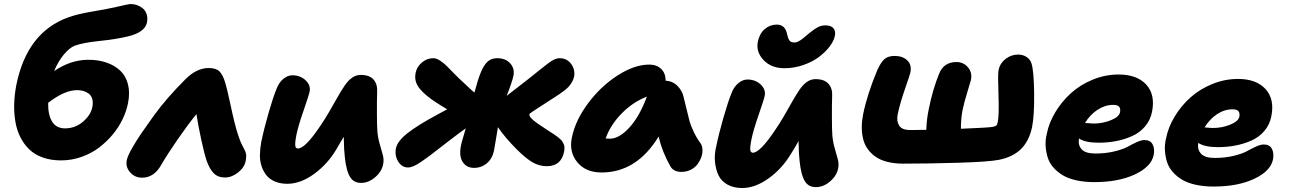

<svg xmlns="http://www.w3.org/2000/svg" viewBox="-20 -859 6417 954"><path d="M283.2 -62Q232.9 -62 192.6 -76.4Q152.3 -90.8 125.5 -116.7Q98.6 -142.6 81.1 -177.5Q63.5 -212.4 56.4 -254.6Q49.3 -296.9 50.5 -342.3Q51.8 -387.7 61 -436Q113.8 -699.2 319.8 -772.9Q347.7 -782.7 377.2 -789.6Q406.7 -796.4 448.7 -803.5Q490.7 -810.5 502.9 -813Q528.8 -817.9 558.8 -824.7Q588.9 -831.5 605.7 -835.2Q622.6 -838.9 630.9 -838.9Q646 -838.9 661.1 -833.5Q676.3 -828.1 689.5 -817.4Q702.6 -806.6 708.7 -788.1Q714.8 -769.5 710 -746.1Q699.7 -698.7 616.2 -678.2Q557.6 -664.1 474.9 -655.5Q392.1 -647 351.1 -631.8Q325.2 -621.6 296.9 -587.6Q268.6 -553.7 249 -505.9Q331.5 -562 418.9 -562Q468.3 -562 508.5 -548.3Q548.8 -534.7 576.9 -508.5Q605 -482.4 615.7 -440.9Q626.5 -399.4 616.2 -347.2Q608.4 -307.1 589.1 -266.6Q569.8 -226.1 539.1 -189.5Q508.3 -152.8 470.2 -124.3Q432.1 -95.7 383.5 -78.9Q335 -62 283.2 -62ZM362.8 -411.1Q300.8 -411.1 219.2 -348.1Q218.3 -288.1 239 -254.6Q259.8 -221.2 303.2 -221.2Q353.5 -221.2 392.3 -254.2Q431.2 -287.1 439 -328.1Q443.4 -351.1 438.2 -367.9Q433.1 -384.8 420.9 -393.8Q408.7 -402.8 394.3 -407Q379.9 -411.1 362.8 -411.1Z M686 23.9Q649.9 23.9 626.5 -2.9Q603 -29.8 609.9 -63Q614.3 -84.5 636.2 -122.8Q658.2 -161.1 680.2 -193.4Q702.1 -225.6 736.8 -273.9Q743.7 -283.2 747.1 -288.1Q806.2 -370.1 901.9 -465.8Q957 -521 1017.1 -521Q1053.2 -521 1070.3 -504.4Q1087.4 -487.8 1100.1 -444.8Q1108.4 -417 1123 -348.9Q1137.7 -280.8 1145 -252Q1154.8 -212.4 1164.3 -184.8Q1173.8 -157.2 1177.7 -148.9Q1181.6 -140.6 1190.9 -123Q1200.2 -106.9 1202.4 -94.7Q1204.6 -82.5 1201.2 -61Q1194.8 -27.3 1163.3 -2.2Q1131.8 22.9 1098.1 22.9Q1062.5 22.9 1041.7 1.5Q1021 -20 1006.8 -60.1Q995.1 -95.2 980 -164.8Q964.8 -234.4 956.1 -292Q914.1 -240.7 863.3 -167.2Q812.5 -93.8 781.2 -40Q745.6 23.9 686 23.9Z M1407.7 54.2Q1373 54.2 1346.4 43Q1319.8 31.7 1304.2 12.5Q1288.6 -6.8 1279.8 -33Q1271 -59.1 1271.5 -89.4Q1272 -119.6 1277.8 -151.9Q1291 -216.3 1313.7 -295.2Q1336.4 -374 1353 -415Q1365.2 -448.2 1387.2 -466.6Q1409.2 -484.9 1432.6 -484.9Q1472.2 -484.9 1498.3 -460.2Q1524.4 -435.5 1518.6 -404.8Q1515.1 -386.7 1488.3 -309.3Q1461.4 -231.9 1452.6 -188Q1443.4 -140.1 1448.7 -128.4Q1452.6 -121.6 1460 -121.1Q1496.6 -121.1 1571.8 -233.9Q1593.3 -264.6 1616.9 -305.7Q1640.6 -346.7 1656.7 -375.5Q1672.9 -404.3 1691.2 -431.6Q1709.5 -459 1729.5 -472.9Q1749.5 -486.8 1772 -486.8Q1816.4 -486.8 1836.4 -463.4Q1856.4 -439.9 1854 -401.9Q1852.5 -364.3 1852.8 -298.6Q1853 -232.9 1855 -207Q1857.9 -172.9 1867.4 -141.1Q1877 -109.4 1882.6 -87.2Q1888.2 -64.9 1883.8 -43Q1876.5 -6.3 1844 21.7Q1811.5 49.8 1773.9 49.8Q1751.5 49.8 1736.1 38.8Q1720.7 27.8 1711.4 4.6Q1702.1 -18.6 1697.5 -47.4Q1692.9 -76.2 1689.9 -119.1Q1688 -159.2 1688 -179.2Q1673.8 -156.7 1651.9 -118.2Q1607.9 -43.5 1540.5 5.4Q1473.1 54.2 1407.7 54.2Z M2007.3 -26.9Q1976.6 -26.9 1958.5 -56.4Q1940.4 -85.9 1947.3 -122.1Q1955.1 -158.7 2006.3 -198.5Q2057.6 -238.3 2152.3 -289.1Q2161.1 -293.9 2178 -303Q2194.8 -312 2202.1 -315.9Q2174.3 -332 2148.4 -349.1Q2091.8 -385.3 2064 -420.2Q2036.1 -455.1 2045.4 -498Q2050.8 -526.4 2075.9 -548.1Q2101.1 -569.8 2133.3 -569.8Q2148.4 -569.8 2167 -557.6Q2185.5 -545.4 2200.7 -530Q2215.8 -514.6 2238.8 -491.2Q2261.7 -467.8 2277.3 -454.1Q2282.7 -449.2 2304 -429Q2325.2 -408.7 2337.4 -398.9Q2354.5 -464.4 2368.2 -497.1Q2380.9 -530.3 2399.9 -550Q2418.9 -569.8 2450.2 -569.8Q2492.2 -569.8 2515.1 -544.2Q2538.1 -518.6 2531.2 -482.9Q2524.9 -452.1 2497.6 -382.8Q2635.7 -489.3 2667.5 -516.1Q2711.4 -551.8 2727.5 -560.1Q2745.6 -569.8 2760.3 -569.8Q2797.4 -569.8 2818.1 -541Q2838.9 -512.2 2832.5 -478Q2829.6 -464.4 2822.3 -451.7Q2814.9 -439 2807.1 -429.9Q2799.3 -420.9 2784.4 -409.4Q2769.5 -397.9 2759.8 -391.4Q2750 -384.8 2729.7 -371.8Q2709.5 -358.9 2699.2 -352.1Q2685.1 -342.8 2667.2 -331.3Q2649.4 -319.8 2641.6 -314.7Q2633.8 -309.6 2625.5 -304Q2617.2 -298.3 2614 -295.7Q2610.8 -293 2610.4 -291Q2608.9 -280.8 2626.2 -264.9Q2643.6 -249 2698.2 -213.9Q2703.1 -210.4 2714.8 -203.1Q2726.6 -195.8 2730.7 -192.9Q2734.9 -189.9 2743.9 -183.6Q2752.9 -177.2 2756.3 -174.3Q2759.8 -171.4 2766.1 -165.3Q2772.5 -159.2 2774.4 -155.3Q2776.4 -151.4 2779.8 -145.3Q2783.2 -139.2 2783.9 -133.8Q2784.7 -128.4 2784.7 -121.3Q2784.7 -114.3 2783.2 -106.9Q2769 -33.2 2697.3 -33.2Q2659.7 -33.2 2626.2 -52.5Q2592.8 -71.8 2549.3 -115.2Q2488.3 -176.3 2454.1 -227.1Q2452.1 -215.8 2444.8 -170.7Q2437.5 -125.5 2434.6 -110.8Q2426.3 -70.8 2399.2 -47.9Q2372.1 -24.9 2335.4 -24.9Q2298.3 -24.9 2279.1 -54Q2259.8 -83 2270.5 -136.2Q2272 -144 2275.1 -155.3Q2278.3 -166.5 2284.4 -187.5Q2290.5 -208.5 2294.4 -221.2Q2282.7 -213.4 2269.5 -203.6Q2256.3 -193.8 2237.8 -179.7Q2219.2 -165.5 2206.5 -155.8Q2189.5 -143.1 2160.6 -120.4Q2131.8 -97.7 2113.8 -84.2Q2095.7 -70.8 2074 -55.9Q2052.2 -41 2035.9 -33.9Q2019.5 -26.9 2007.3 -26.9Z M2969.2 -2Q2890.1 -2 2848.4 -53Q2806.6 -104 2821.3 -174.8Q2838.4 -260.3 2901.6 -345.2Q2964.8 -430.2 3048.6 -484.1Q3132.3 -538.1 3206.1 -538.1Q3242.7 -538.1 3265.1 -516.6Q3287.6 -495.1 3287.1 -458Q3322.3 -456.5 3346.7 -431.6Q3371.1 -406.7 3377.4 -374Q3382.3 -356.4 3391.8 -315.2Q3401.4 -273.9 3406.7 -255.1Q3412.1 -236.3 3426 -206.1Q3439.9 -175.8 3459.5 -148.9Q3468.8 -136.7 3470.2 -117.9Q3471.7 -99.1 3465.1 -79.8Q3458.5 -60.5 3446 -43.5Q3433.6 -26.4 3412.4 -15.6Q3391.1 -4.9 3365.2 -4.9Q3325.7 -4.9 3310.1 -34.2Q3270.5 -104 3252.4 -180.2Q3143.1 -2 2969.2 -2ZM3010.3 -169.9Q3056.2 -169.9 3106.7 -224.6Q3157.2 -279.3 3194.3 -378.9Q3124.5 -352.1 3068.6 -294.9Q3012.7 -237.8 2989.3 -170.9Q2996.1 -169.9 3010.3 -169.9Z M3877.9 -520Q3812 -520 3773.7 -560.8Q3735.4 -601.6 3745.6 -651.9Q3753.9 -692.4 3779.8 -714.6Q3805.7 -736.8 3839.8 -736.8Q3878.9 -736.8 3889.6 -694.8Q3890.6 -690.9 3892.8 -681.9Q3895 -672.9 3896.7 -668.5Q3898.4 -664.1 3902.1 -658.4Q3905.8 -652.8 3912.1 -650.4Q3918.5 -647.9 3927.7 -647.9Q3934.1 -647.9 3941.4 -650.6Q3948.7 -653.3 3957.3 -659.2Q3965.8 -665 3971.9 -669.9Q3978 -674.8 3988 -683.3Q3998 -691.9 4002.9 -695.8Q4025.9 -714.4 4043.2 -723.6Q4060.5 -732.9 4081.5 -732.9Q4109.4 -732.9 4121.3 -718.5Q4133.3 -704.1 4127.9 -679.2Q4123 -655.3 4102.1 -627.7Q4081.1 -600.1 4049.1 -575.9Q4017.1 -551.8 3971.4 -535.9Q3925.8 -520 3877.9 -520ZM3668 75.2Q3625 75.2 3594.5 58.1Q3564 41 3550.3 12.5Q3536.6 -16.1 3532.7 -53.5Q3528.8 -90.8 3538.6 -130.9Q3551.8 -195.3 3574.5 -274.2Q3597.2 -353 3613.8 -394Q3626 -427.2 3648.2 -445.6Q3670.4 -463.9 3693.8 -463.9Q3733.4 -463.9 3759.5 -439.2Q3785.6 -414.6 3779.8 -383.8Q3776.4 -365.7 3749.5 -288.3Q3722.7 -210.9 3713.9 -167Q3704.6 -120.6 3709 -108.9Q3712.4 -100.6 3720.7 -100.1Q3756.3 -100.1 3831.5 -212.9Q3853 -243.7 3876.7 -284.7Q3900.4 -325.7 3916.5 -354.5Q3932.6 -383.3 3950.9 -410.6Q3969.2 -438 3989.3 -451.9Q4009.3 -465.8 4031.7 -465.8Q4076.2 -465.8 4096.7 -442.4Q4117.2 -418.9 4114.7 -380.9Q4113.3 -343.3 4113.5 -277.6Q4113.8 -211.9 4115.7 -186Q4118.7 -151.9 4128.2 -120.1Q4137.7 -88.4 4143.3 -66.2Q4148.9 -43.9 4144.5 -22Q4137.2 14.6 4104.2 42.7Q4071.3 70.8 4033.7 70.8Q4011.2 70.8 3995.8 59.8Q3980.5 48.8 3971.2 25.6Q3961.9 2.4 3957.3 -26.4Q3952.6 -55.2 3949.7 -98.1Q3947.8 -138.2 3947.8 -158.2Q3931.2 -127.4 3911.6 -97.2Q3867.7 -22.5 3800.3 26.4Q3732.9 75.2 3668 75.2Z M4467.3 -45.9Q4422.9 -45.9 4387.5 -55.2Q4352.1 -64.5 4328.9 -81.3Q4305.7 -98.1 4290 -120.6Q4274.4 -143.1 4268.1 -171.1Q4261.7 -199.2 4262 -228.8Q4262.2 -258.3 4268.6 -291Q4289.6 -393.1 4339.4 -511.2Q4356 -548.3 4374 -564.7Q4392.1 -581.1 4425.3 -581.1Q4464.4 -581.1 4487.8 -559.3Q4511.2 -537.6 4503.4 -498Q4502 -490.2 4476.8 -417.7Q4451.7 -345.2 4440.4 -291Q4433.6 -257.8 4447.5 -235.4Q4461.4 -212.9 4502.4 -212.9Q4550.3 -212.9 4582.5 -213.9Q4584 -268.1 4596.2 -323.2Q4614.7 -415.5 4646.5 -493.2Q4669.4 -550.8 4732.4 -550.8Q4766.6 -550.8 4789.3 -524.9Q4812 -499 4804.2 -460.9Q4804.2 -460 4787.4 -404.8Q4770.5 -349.6 4763.2 -314Q4754.4 -272.5 4754.4 -219.2Q4884.8 -224.6 4909.2 -228Q4924.3 -230.5 4929.9 -234.9Q4935.5 -239.3 4937.5 -252Q4944.8 -285.6 4941.2 -388.2Q4937.5 -490.7 4941.4 -509.8Q4947.8 -543.5 4975.8 -565.7Q5003.9 -587.9 5038.6 -587.9Q5062.5 -587.9 5080.8 -575.9Q5099.1 -564 5105.5 -543Q5117.2 -504.9 5118.4 -395Q5119.6 -285.2 5108.4 -229Q5094.2 -159.7 5054 -119.4Q5013.7 -79.1 4943.4 -64.9Q4890.6 -54.7 4741 -50.3Q4591.3 -45.9 4467.3 -45.9Z M5417.5 45.9Q5368.7 45.9 5328.6 37.1Q5288.6 28.3 5261.5 12.2Q5234.4 -3.9 5214.6 -26.1Q5194.8 -48.3 5186.3 -75Q5177.7 -101.6 5175.5 -131.8Q5173.3 -162.1 5181.2 -193.8Q5191.9 -249 5223.9 -302Q5255.9 -355 5301.8 -396.5Q5347.7 -438 5409.9 -463.4Q5472.2 -488.8 5538.1 -488.8Q5629.4 -488.8 5675.3 -438.7Q5721.2 -388.7 5704.1 -303.2Q5695.8 -261.7 5669.7 -231Q5643.6 -200.2 5605.7 -183.1Q5567.9 -166 5526.1 -158Q5484.4 -149.9 5438.5 -149.9Q5373 -149.9 5341.3 -170.9Q5335.4 -138.2 5354.5 -117.2Q5373.5 -96.2 5422.4 -96.2Q5474.1 -96.2 5517.1 -106.7Q5560.1 -117.2 5582.5 -129.6Q5605 -142.1 5627.7 -152.6Q5650.4 -163.1 5666.5 -163.1Q5696.3 -163.1 5707.3 -141.1Q5718.3 -119.1 5712.4 -88.9Q5700.7 -30.8 5619.1 7.6Q5537.6 45.9 5417.5 45.9ZM5511.2 -337.9Q5470.7 -337.9 5433.6 -313.7Q5396.5 -289.6 5371.1 -248Q5404.8 -245.1 5414.1 -245.1Q5458 -245.1 5499.3 -261.5Q5540.5 -277.8 5545.4 -301.8Q5548.3 -320.3 5540.3 -329.1Q5532.2 -337.9 5511.2 -337.9Z M6010.3 67.9Q5961.4 67.9 5921.4 59.1Q5881.3 50.3 5854.2 34.2Q5827.1 18.1 5807.4 -4.2Q5787.6 -26.4 5779.1 -53Q5770.5 -79.6 5768.3 -109.6Q5766.1 -139.6 5773.9 -171.9Q5784.7 -227.1 5816.7 -280Q5848.6 -333 5894.8 -374.5Q5940.9 -416 6003.2 -441.4Q6065.4 -466.8 6131.3 -466.8Q6222.2 -466.8 6268.1 -416.5Q6314 -366.2 6296.9 -280.8Q6288.6 -239.3 6262.5 -208.5Q6236.3 -177.7 6198.5 -160.9Q6160.6 -144 6119.1 -136Q6077.6 -127.9 6031.2 -127.9Q5965.8 -127.9 5934.1 -148.9Q5928.2 -116.7 5947.5 -95.5Q5966.8 -74.2 6015.1 -74.2Q6066.9 -74.2 6109.9 -84.7Q6152.8 -95.2 6175.3 -107.7Q6197.8 -120.1 6220.5 -130.6Q6243.2 -141.1 6259.3 -141.1Q6289.1 -141.1 6300 -119.1Q6311 -97.2 6305.2 -66.9Q6293.5 -8.8 6211.9 29.5Q6130.4 67.9 6010.3 67.9ZM6104 -315.9Q6064 -315.9 6027.3 -291.7Q5990.7 -267.6 5965.3 -226.1Q5994.6 -223.1 6007.3 -223.1Q6051.3 -223.1 6092.3 -239.5Q6133.3 -255.9 6138.2 -279.8Q6141.1 -298.3 6133.1 -307.1Q6125 -315.9 6104 -315.9Z"/></svg>

Font: Shantell Sans Bouncy
Style: Italic
Weight: 800
Italic angle: -11.31°
Designer: Stephen Nixon, Anya Danilova, Shantell Martin
Foundry: Arrow Type
Version: Version 1.006;[9816181b4]